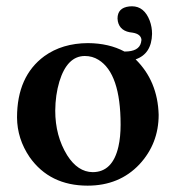

<svg xmlns="http://www.w3.org/2000/svg" viewBox="-20 -581 541 611"><path d="M250 -402.8Q193.8 -402.8 168.9 -321.3Q156.2 -278.8 155.8 -229Q155.8 -148.4 193.8 -86.9Q227.5 -33.7 274.9 -33.2Q338.4 -33.2 356.9 -114.7Q363.8 -145 363.8 -184.1Q363.8 -347.2 293.5 -390.6Q273.9 -402.8 250 -402.8ZM34.2 -207Q34.2 -338.4 121.1 -402.3Q178.2 -443.4 259.8 -443.8Q326.7 -443.4 376 -417H377Q421.9 -417 428.7 -445.3Q429.7 -450.2 430.2 -454.1Q428.7 -472.7 401.9 -477.1Q361.8 -480.5 355 -513.2Q354 -518.1 354 -522Q354 -556.2 391.1 -560.5Q396 -561 399.9 -561Q439 -561 456.5 -515.1Q463.9 -495.1 463.9 -473.1Q462.4 -409.7 411.6 -392.1Q481.9 -322.8 484.9 -215.8Q484.9 -124 423.8 -58.1Q359.9 9.8 258.8 9.8Q138.2 9.8 74.2 -81.1Q34.7 -139.2 34.2 -207Z"/></svg>

Font: Linux Libertine O
Style: Semibold
Weight: 700
Designer: Philipp H. Poll
Foundry: Philipp H. Poll
Version: Version 5.0.0